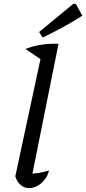

<svg xmlns="http://www.w3.org/2000/svg" viewBox="-20 -964 445 991"><path d="M198 -653 111 -711Q149 -726 192.5 -733Q236 -740 282 -738ZM139 -26 121 -66Q152 -67 179.5 -71.5Q207 -76 233 -84Q226 -56 210 -36Q194 -16 173 -4.5Q152 7 130 7Q106 7 87 -9Q68 -25 59 -54L201 -715L282 -738ZM200 -770 182 -799 358 -944H371L405 -883Q355 -851 304.5 -823.5Q254 -796 200 -770Z"/></svg>

Font: Piazzolla Thin Medium
Style: Italic
Weight: 500
Italic angle: -11.3°
Version: Version 2.005